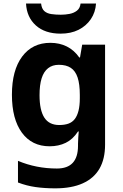

<svg xmlns="http://www.w3.org/2000/svg" viewBox="-20 -790 673 1050"><path d="M255.3 -555.8Q305.4 -555.8 345.4 -535.8Q385.5 -515.8 413.5 -475.8H417.5L429.5 -545.8H554.6V1.1Q554.6 79.1 524.2 132.1Q493.7 185 432.9 212.5Q372 240 282.1 240Q224.1 240 174.6 233Q125.2 226 78.3 208V89.6Q128.1 110.6 181.6 121.1Q235 131.6 291.1 131.6Q349.2 131.6 377.9 100.4Q406.6 69.3 406.6 7.1V-4Q406.6 -20.9 408.1 -39Q409.6 -57.1 410.6 -71H406.6Q378.6 -28 339.5 -9Q300.5 10 251.4 10Q154.3 10 99.7 -64.5Q45.2 -139 45.2 -271.9Q45.2 -405.8 101.2 -480.8Q157.2 -555.8 255.3 -555.8ZM301.8 -435.6Q266.6 -435.6 243 -417Q219.3 -398.4 207.7 -361.8Q196.2 -325.1 196.2 -269.9Q196.2 -187.7 222.3 -147Q248.5 -106.3 303.8 -106.3Q333 -106.3 354.1 -113.8Q375.2 -121.4 388.8 -138.9Q402.4 -156.5 409.4 -184.6Q416.5 -212.8 416.5 -252.9V-270.9Q416.5 -330.2 404.4 -366.3Q392.3 -402.5 367.1 -419Q342 -435.6 301.8 -435.6ZM505.1 -770.5Q502.1 -722.6 476.7 -685.2Q451.3 -647.9 409.4 -626.9Q367.6 -606 311.7 -606Q225.9 -606 176.1 -650.9Q126.3 -695.7 122.3 -770.5H204.8Q207.8 -742.5 222.3 -729.5Q236.8 -716.5 260.7 -713Q284.7 -709.5 312.7 -709.5Q336.8 -709.5 360.2 -714Q383.7 -718.5 400.6 -731.5Q417.6 -744.5 420.6 -770.5Z"/></svg>

Font: Noto Sans Hebrew
Style: Regular
Weight: 400
Designer: Monotype Design Team
Foundry: Monotype Imaging Inc.
Version: Version 2.003;January 10, 2023;FontCreator 14.0.0.2877 64-bi